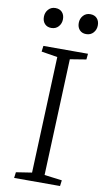

<svg xmlns="http://www.w3.org/2000/svg" viewBox="-100 -963 546 1009"><g transform="rotate(10 173.0 -458.5)"><path d="M165 -665 79 -679 83 -710H321L318 -679L232 -665L207 -43L301 -31L297 0H52L56 -31L140 -44ZM59 -861Q59 -884 73.5 -900.5Q88 -917 111 -917Q134 -917 147 -903Q160 -889 160 -866Q160 -843 145.5 -826.5Q131 -810 107 -810Q85 -810 72 -824Q59 -838 59 -861ZM245 -861Q245 -884 259.5 -900.5Q274 -917 297 -917Q320 -917 333 -903Q346 -889 346 -866Q346 -843 331.5 -826.5Q317 -810 293 -810Q271 -810 258 -824Q245 -838 245 -861Z"/></g></svg>

Font: Literata 36pt Light
Style: Italic
Weight: 300
Italic angle: -2°
Designer: Latin by Veronika Burian and Jose Scaglione. Greek by Irene Vlachou. Cyrillic by Vera Evstafieva
Foundry: TypeTogether
Version: Version 3.002